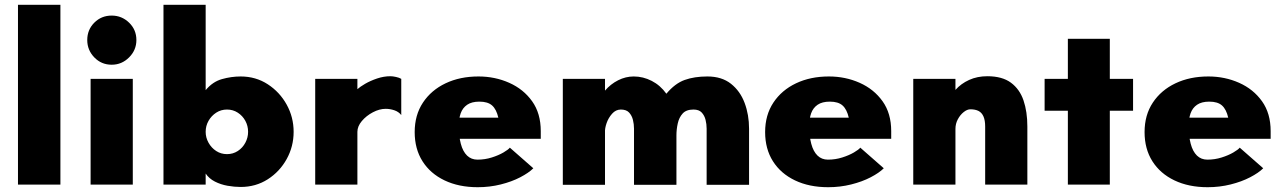

<svg xmlns="http://www.w3.org/2000/svg" viewBox="-20 -770 5356 801"><path d="M55 0V-750H232V0Z M358 0V-441H534V0ZM446 -500Q403 -500 373.5 -530.5Q344 -561 344 -603Q344 -646 373.5 -675.5Q403 -705 446 -705Q488 -705 518.5 -675.5Q549 -646 549 -603Q549 -561 518.5 -530.5Q488 -500 446 -500Z M984 10Q958 10 929.5 5Q901 0 876.5 -12.5Q852 -25 838 -46V0H662V-750H838V-394Q867 -429 906 -440Q945 -451 984 -451Q1047 -451 1097 -418.5Q1147 -386 1176 -333.5Q1205 -281 1205 -220Q1205 -159 1176 -106.5Q1147 -54 1097 -22Q1047 10 984 10ZM927 -127Q952 -127 972 -140Q992 -153 1003.5 -174.5Q1015 -196 1015 -220Q1015 -245 1003.5 -266Q992 -287 972 -300Q952 -313 927 -313Q902 -313 882 -300Q862 -287 850 -266Q838 -245 838 -220Q838 -196 850 -174.5Q862 -153 882 -140Q902 -127 927 -127Z M1295 0V-441H1471V-398Q1482 -408 1503.5 -420.5Q1525 -433 1553 -442.5Q1581 -452 1609 -452Q1618 -452 1632 -449Q1646 -446 1654 -441V-290Q1643 -304 1625 -310Q1607 -316 1589 -316Q1563 -316 1535.5 -301.5Q1508 -287 1489.5 -265Q1471 -243 1471 -220V0Z M1973 11Q1894 11 1834.5 -17.5Q1775 -46 1742.5 -97.5Q1710 -149 1710 -219Q1710 -290 1744.5 -342Q1779 -394 1839 -422.5Q1899 -451 1976 -451Q2045 -451 2104.5 -424.5Q2164 -398 2200 -347.5Q2236 -297 2236 -223V-191H1868V-279H2059Q2051 -314 2033 -330Q2015 -346 1980 -346Q1948 -346 1929 -333Q1910 -320 1902 -297.5Q1894 -275 1894 -245Q1894 -202 1902.5 -170Q1911 -138 1928.5 -121Q1946 -104 1972 -104Q2003 -104 2031.5 -113Q2060 -122 2080.5 -134Q2101 -146 2107 -154L2205 -68Q2186 -49 2150.5 -30.5Q2115 -12 2069 -0.5Q2023 11 1973 11Z M2328 1V-441H2504V-392Q2527 -419 2558.5 -435Q2590 -451 2624 -451Q2663 -451 2699 -432.5Q2735 -414 2760 -379Q2796 -422 2836.5 -436.5Q2877 -451 2931 -451Q2991 -451 3029.5 -420.5Q3068 -390 3086.5 -340.5Q3105 -291 3105 -233V1H2928V-233Q2928 -252 2923.5 -270Q2919 -288 2907.5 -300.5Q2896 -313 2873 -313Q2843 -313 2828 -296.5Q2813 -280 2807.5 -255Q2802 -230 2802 -206V1H2625V-233Q2625 -252 2620.5 -270Q2616 -288 2604.5 -300.5Q2593 -313 2570 -313Q2549 -313 2533.5 -295.5Q2518 -278 2510.5 -256Q2503 -234 2504 -218V1Z M3435 11Q3356 11 3296.5 -17.5Q3237 -46 3204.5 -97.5Q3172 -149 3172 -219Q3172 -290 3206.5 -342Q3241 -394 3301 -422.5Q3361 -451 3438 -451Q3507 -451 3566.5 -424.5Q3626 -398 3662 -347.5Q3698 -297 3698 -223V-191H3330V-279H3521Q3513 -314 3495 -330Q3477 -346 3442 -346Q3410 -346 3391 -333Q3372 -320 3364 -297.5Q3356 -275 3356 -245Q3356 -202 3364.5 -170Q3373 -138 3390.5 -121Q3408 -104 3434 -104Q3465 -104 3493.5 -113Q3522 -122 3542.5 -134Q3563 -146 3569 -154L3667 -68Q3648 -49 3612.5 -30.5Q3577 -12 3531 -0.5Q3485 11 3435 11Z M3790 0V-441H3966V-395Q3989 -421 4023 -436.5Q4057 -452 4099 -452Q4161 -452 4197.5 -425Q4234 -398 4250 -351Q4266 -304 4266 -242V0H4090V-242Q4090 -268 4083 -284Q4076 -300 4062.5 -307Q4049 -314 4028 -314Q4015 -314 4000.5 -302.5Q3986 -291 3976 -272.5Q3966 -254 3966 -232V0Z M4435 0V-308H4338V-441H4435V-608H4610V-441H4707V-308H4610V0Z M5018 11Q4939 11 4879.5 -17.5Q4820 -46 4787.5 -97.5Q4755 -149 4755 -219Q4755 -290 4789.5 -342Q4824 -394 4884 -422.5Q4944 -451 5021 -451Q5090 -451 5149.5 -424.5Q5209 -398 5245 -347.5Q5281 -297 5281 -223V-191H4913V-279H5104Q5096 -314 5078 -330Q5060 -346 5025 -346Q4993 -346 4974 -333Q4955 -320 4947 -297.5Q4939 -275 4939 -245Q4939 -202 4947.5 -170Q4956 -138 4973.5 -121Q4991 -104 5017 -104Q5048 -104 5076.5 -113Q5105 -122 5125.5 -134Q5146 -146 5152 -154L5250 -68Q5231 -49 5195.5 -30.5Q5160 -12 5114 -0.5Q5068 11 5018 11Z"/></svg>

Font: Teachers ExtraBold
Style: Regular
Weight: 800
Designer: Alfredo Marco Pradil, Chank Diesel
Version: Version 1.001